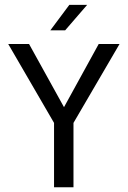

<svg xmlns="http://www.w3.org/2000/svg" viewBox="-20 -790 540 810"><path d="M14.6 -604.5H102.5L250 -337.9L396.5 -604.5H484.4L290 -271.5V0H208V-271.5ZM272.5 -769.5H347.7L254.9 -662.1H192.4Z"/></svg>

Font: BabelStone Coelbren y Beirdd
Style: Regular
Weight: 400
Designer: Andrew West
Foundry: BabelStone
Version: Version 1.00;September 27, 2022